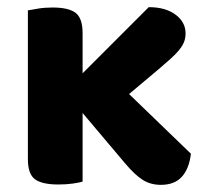

<svg xmlns="http://www.w3.org/2000/svg" viewBox="-20 -509 582 537"><path d="M211 -304 396 -489Q443 -489 471 -468Q499 -447 499 -416Q499 -402 494.5 -391Q490 -380 480.5 -368.5Q471 -357 456.5 -344Q442 -331 422 -314L341 -246L514 -79Q509 -37 488.5 -14.5Q468 8 430 8Q401 8 379 -6Q357 -20 330 -52L211 -193V-1Q201 2 183 4.5Q165 7 143 7Q98 7 78 -7.5Q58 -22 58 -64V-480Q69 -482 87 -485Q105 -488 127 -488Q172 -488 191.5 -473Q211 -458 211 -416Z"/></svg>

Font: Baloo Thambi 2
Style: Bold
Weight: 700
Designer: Aadarsh Rajan and Ek Type
Foundry: Ek Type
Version: Version 1.640;hotconv 1.0.111;makeotfexe 2.5.65597; ttfautoh